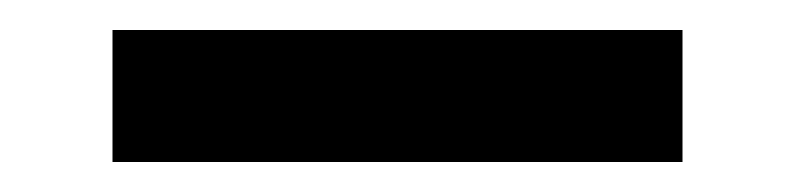

<svg xmlns="http://www.w3.org/2000/svg" viewBox="-20 -438 531 128"><path d="M435 -418V-330H55V-418Z"/></svg>

Font: Cafe24 Danjunghae
Style: Regular
Weight: 400
Designer: Cafe24 thkim, hmlim, mnelim, nhlee, sslee, sskim, smlim, yjkim, sdjeong, hskwak & 4IRTF
Foundry: Cafe24
Version: Version 1.000